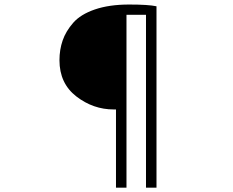

<svg xmlns="http://www.w3.org/2000/svg" viewBox="-20 -779 1040 856"><path d="M497.1 57.6V-291H487.3Q395.5 -291 320.3 -349.1Q245.1 -407.2 245.1 -510.7Q245.1 -557.6 259.3 -598.6Q273.4 -639.6 306.2 -677.2Q338.9 -714.8 402.8 -736.8Q466.8 -758.8 555.7 -758.8Q641.6 -758.8 677.7 -751V57.6H630.9V-712.9H543.9V57.6Z"/></svg>

Font: Gen Shin Gothic Monospace Light
Style: Regular
Weight: 300
Designer: [Source Han Sans]
Ryoko NISHIZUKA  (kana & ideographs); Paul D. Hunt (Latin, Greek & Cyrillic); Wenlong ZHANG  (bopomofo
Version: Version 1.002.20150607